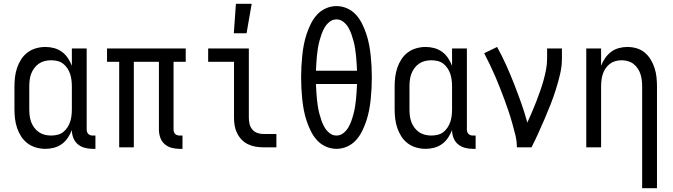

<svg xmlns="http://www.w3.org/2000/svg" viewBox="-20 -775 3540 1010"><path d="M219 8Q194 8 169.5 1Q145 -6 125 -21Q105 -36 91.5 -57Q78 -78 70 -101.5Q62 -125 59 -150Q56 -175 56 -200V-320Q56 -345 59 -370Q62 -395 70 -418.5Q78 -442 91.5 -463Q105 -484 125 -499Q145 -514 169.5 -521Q194 -528 219 -528Q242 -528 264.5 -522Q287 -516 305.5 -502.5Q324 -489 337 -469.5Q350 -450 358 -429V-520H436V-93Q436 -87 438 -81Q440 -75 444.5 -70.5Q449 -66 455 -64Q461 -62 467 -62H482V8H467Q446 8 425.5 2.5Q405 -3 389 -16.5Q373 -30 365.5 -50Q358 -70 358 -91Q350 -70 337 -50.5Q324 -31 305.5 -17.5Q287 -4 264.5 2Q242 8 219 8ZM249 -62Q266 -62 282.5 -66Q299 -70 312 -80Q325 -90 334.5 -104.5Q344 -119 349 -134.5Q354 -150 356 -166.5Q358 -183 358 -200V-320Q358 -337 356 -353.5Q354 -370 349 -385.5Q344 -401 334.5 -415.5Q325 -430 312 -440Q299 -450 282.5 -454Q266 -458 249 -458Q232 -458 215.5 -454Q199 -450 185 -440.5Q171 -431 160.5 -417Q150 -403 144 -387Q138 -371 136 -354Q134 -337 134 -320V-200Q134 -183 136 -166Q138 -149 144 -133Q150 -117 160.5 -103Q171 -89 185 -79.5Q199 -70 215.5 -66Q232 -62 249 -62Z M924 8Q903 8 882.5 2.5Q862 -3 846 -17Q830 -31 823 -51.5Q816 -72 816 -93V-450H684V0H607V-450H543V-520H957V-450H893V-93Q893 -87 895 -81Q897 -75 901.5 -70.5Q906 -66 912 -64Q918 -62 924 -62H940V8Z M1210 -600 1221 -755H1304L1277 -600ZM1366 0Q1345 0 1324.5 -3.5Q1304 -7 1285 -16Q1266 -25 1251.5 -40Q1237 -55 1227.5 -74Q1218 -93 1214.5 -113.5Q1211 -134 1211 -155V-450H1075V-520H1289V-155Q1289 -138 1293 -122Q1297 -106 1307.5 -93.5Q1318 -81 1334 -75.5Q1350 -70 1366 -70H1434V0Z M1750 8Q1721 8 1694 -4Q1667 -16 1647.5 -37.5Q1628 -59 1615 -85.5Q1602 -112 1593 -139Q1584 -166 1578.5 -194.5Q1573 -223 1570 -252Q1567 -281 1565.5 -310Q1564 -339 1564 -368Q1564 -396 1565.5 -425Q1567 -454 1570 -483Q1573 -512 1578.5 -540.5Q1584 -569 1593 -596Q1602 -623 1615 -649.5Q1628 -676 1647.5 -697.5Q1667 -719 1694 -731Q1721 -743 1750 -743Q1779 -743 1806 -731Q1833 -719 1852.5 -697.5Q1872 -676 1885 -649.5Q1898 -623 1907 -596Q1916 -569 1921.5 -540.5Q1927 -512 1930 -483Q1933 -454 1934.5 -425Q1936 -396 1936 -368Q1936 -339 1934.5 -310Q1933 -281 1930 -252Q1927 -223 1921.5 -194.5Q1916 -166 1907 -139Q1898 -112 1885 -85.5Q1872 -59 1852.5 -37.5Q1833 -16 1806 -4Q1779 8 1750 8ZM1642 -403H1858Q1857 -422 1856 -441.5Q1855 -461 1853 -480.5Q1851 -500 1848 -519.5Q1845 -539 1840 -558Q1835 -577 1828.5 -595.5Q1822 -614 1812 -631Q1802 -648 1786 -660.5Q1770 -673 1750 -673Q1730 -673 1714 -660.5Q1698 -648 1688 -631Q1678 -614 1671.5 -595.5Q1665 -577 1660 -558Q1655 -539 1652 -519.5Q1649 -500 1647 -480.5Q1645 -461 1644 -441.5Q1643 -422 1642 -403ZM1750 -62Q1770 -62 1786 -74.5Q1802 -87 1812 -104Q1822 -121 1828.5 -139.5Q1835 -158 1840 -177Q1845 -196 1848 -215.5Q1851 -235 1853 -254.5Q1855 -274 1856 -293.5Q1857 -313 1858 -333H1642Q1643 -313 1644 -293.5Q1645 -274 1647 -254.5Q1649 -235 1652 -215.5Q1655 -196 1660 -177Q1665 -158 1671.5 -139.5Q1678 -121 1688 -104Q1698 -87 1714 -74.5Q1730 -62 1750 -62Z M2219 8Q2194 8 2169.5 1Q2145 -6 2125 -21Q2105 -36 2091.5 -57Q2078 -78 2070 -101.5Q2062 -125 2059 -150Q2056 -175 2056 -200V-320Q2056 -345 2059 -370Q2062 -395 2070 -418.5Q2078 -442 2091.5 -463Q2105 -484 2125 -499Q2145 -514 2169.5 -521Q2194 -528 2219 -528Q2242 -528 2264.5 -522Q2287 -516 2305.5 -502.5Q2324 -489 2337 -469.5Q2350 -450 2358 -429V-520H2436V-93Q2436 -87 2438 -81Q2440 -75 2444.5 -70.5Q2449 -66 2455 -64Q2461 -62 2467 -62H2482V8H2467Q2446 8 2425.5 2.5Q2405 -3 2389 -16.5Q2373 -30 2365.5 -50Q2358 -70 2358 -91Q2350 -70 2337 -50.5Q2324 -31 2305.5 -17.5Q2287 -4 2264.5 2Q2242 8 2219 8ZM2249 -62Q2266 -62 2282.5 -66Q2299 -70 2312 -80Q2325 -90 2334.5 -104.5Q2344 -119 2349 -134.5Q2354 -150 2356 -166.5Q2358 -183 2358 -200V-320Q2358 -337 2356 -353.5Q2354 -370 2349 -385.5Q2344 -401 2334.5 -415.5Q2325 -430 2312 -440Q2299 -450 2282.5 -454Q2266 -458 2249 -458Q2232 -458 2215.5 -454Q2199 -450 2185 -440.5Q2171 -431 2160.5 -417Q2150 -403 2144 -387Q2138 -371 2136 -354Q2134 -337 2134 -320V-200Q2134 -183 2136 -166Q2138 -149 2144 -133Q2150 -117 2160.5 -103Q2171 -89 2185 -79.5Q2199 -70 2215.5 -66Q2232 -62 2249 -62Z M2699 0Q2699 -33 2691 -65Q2683 -97 2674 -129Q2665 -161 2654.5 -192Q2644 -223 2632.5 -254Q2621 -285 2609 -315.5Q2597 -346 2584 -376Q2571 -406 2556.5 -436Q2542 -466 2527 -495L2595 -528Q2621 -481 2643 -432Q2665 -383 2684.5 -333Q2704 -283 2722 -232.5Q2740 -182 2754 -130Q2766 -157 2778 -184.5Q2790 -212 2800.5 -239.5Q2811 -267 2821 -295Q2831 -323 2839 -351.5Q2847 -380 2852.5 -409Q2858 -438 2858 -468V-520H2936V-468Q2936 -427 2926.5 -386Q2917 -345 2904.5 -305.5Q2892 -266 2877 -227.5Q2862 -189 2845.5 -151Q2829 -113 2812 -75Q2795 -37 2776 0Z M3358 215V-320Q3358 -337 3356 -353.5Q3354 -370 3349 -385.5Q3344 -401 3334.5 -415Q3325 -429 3312 -439Q3299 -449 3283 -453.5Q3267 -458 3250 -458Q3233 -458 3217 -453.5Q3201 -449 3188 -439Q3175 -429 3165.5 -415Q3156 -401 3151 -385.5Q3146 -370 3144 -353.5Q3142 -337 3142 -320V0H3064V-520H3142V-429Q3150 -450 3163 -469Q3176 -488 3194.5 -502Q3213 -516 3235.5 -522Q3258 -528 3280 -528Q3305 -528 3329 -521Q3353 -514 3371.5 -498.5Q3390 -483 3403 -461.5Q3416 -440 3423.5 -416.5Q3431 -393 3433.5 -368.5Q3436 -344 3436 -320V215Z"/></svg>

Font: Iosevka Term SS14
Style: Regular
Weight: 400
Monospace: yes
Designer: Belleve Invis
Foundry: Belleve Invis
Version: Version 24.1.1; ttfautohint (v1.8.4)